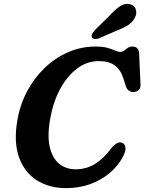

<svg xmlns="http://www.w3.org/2000/svg" viewBox="-20 -955 745 990"><path d="M611.5 -218Q623.5 -213 626.8 -195.2Q630 -177.5 613.5 -146.5Q589.5 -100.5 546.8 -64Q504 -27.5 446.5 -6.2Q389 15 321 15Q233 15 169.2 -25.8Q105.5 -66.5 77.8 -144.8Q50 -223 69.5 -335Q83 -414.5 119.5 -483.5Q156 -552.5 210 -604.5Q264 -656.5 331 -685.8Q398 -715 472.5 -715Q511 -715 535 -708Q559 -701 573.8 -694.2Q588.5 -687.5 599.5 -687.5Q611.5 -687.5 620.2 -694.2Q629 -701 638.8 -708Q648.5 -715 662.5 -715Q696 -715 697.5 -677L704.5 -518Q705 -499.5 694 -490Q683 -480.5 667 -480.5Q638 -480.5 627.5 -514.5L616.5 -549.5Q602 -596 571.5 -618Q541 -640 489.5 -640Q428.5 -640 377.5 -601.5Q326.5 -563 290.8 -497.2Q255 -431.5 240 -349Q223 -258 236.2 -198.8Q249.5 -139.5 285 -110.8Q320.5 -82 369.5 -82Q424 -82 469 -109.2Q514 -136.5 552 -188.5Q569.5 -209 583.5 -216.8Q597.5 -224.5 611.5 -218ZM545 -874.5Q573.5 -906 599.5 -923.2Q625.5 -940.5 653 -932.5Q675.5 -925 681 -904.2Q686.5 -883.5 674.5 -862Q662.5 -840.5 642.2 -826.5Q622 -812.5 588.5 -800L489 -757Q478.5 -753 468.5 -754.2Q458.5 -755.5 454.5 -762.5Q450.5 -771 455.5 -780Q460.5 -789 468.5 -799Z"/></svg>

Font: Fraunces 9pt SuperSoft SemiBold
Style: Italic
Weight: 600
Italic angle: -16°
Version: Version 1.000;[0bf87f6ff]